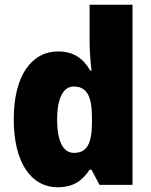

<svg xmlns="http://www.w3.org/2000/svg" viewBox="-20 -780 639 810"><path d="M223 10C291 10 328 -19 358 -64H366L400 0H539V-760H358V-603C358 -566 362 -518 366 -482H361C332 -532 291 -563 226 -563C113 -563 38 -461 38 -277C38 -93 112 10 223 10ZM292 -135C249 -135 221 -179 221 -276C221 -370 249 -415 291 -415C349 -415 368 -370 368 -282V-261C367 -174 347 -135 292 -135Z"/></svg>

Font: Noto Sans Armenian SemiCondensed Black
Style: Regular
Weight: 900
Width: 4
Designer: Monotype Design Team
Foundry: Monotype Imaging Inc.
Version: Version 2.008